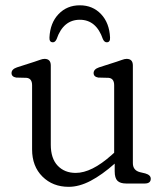

<svg xmlns="http://www.w3.org/2000/svg" viewBox="-20 -692 628 724"><path d="M101 -128.5V-370.5Q101 -396.5 80 -398.5L41 -399.5Q23.5 -402.5 23.5 -416.5Q23.5 -431 44 -438L109.5 -459Q120.5 -462.5 130.5 -466.2Q140.5 -470 148 -470Q171.5 -470 171.5 -445V-146.5Q171.5 -94.5 197.5 -67.2Q223.5 -40 265.5 -40Q325.5 -40 401 -107.5L410.5 -116V-370.5Q410.5 -396.5 389.5 -398.5L350.5 -399.5Q333 -402.5 333 -416.5Q333 -431 353.5 -438L419 -459Q430 -462.5 440 -466.2Q450 -470 457.5 -470Q481 -470 481 -445V-77Q481 -50 507 -43L528 -38Q548.5 -32 548.5 -18Q548.5 0 525.5 0H456Q433.5 0 423 -10.2Q412.5 -20.5 412.5 -46V-75Q364.5 -32.5 321.5 -10Q278.5 12.5 239 12.5Q179 12.5 140 -26.2Q101 -65 101 -128.5ZM281 -617.5Q218.5 -617.5 193.5 -544.5Q188 -532.5 179.5 -532.5Q165.5 -532.5 166.5 -550.5Q169 -605.5 200.8 -638.8Q232.5 -672 281 -672Q329.5 -672 361 -638.8Q392.5 -605.5 395 -550.5Q396 -532.5 382.5 -532.5Q373.5 -532.5 368 -544.5Q343 -617.5 281 -617.5Z"/></svg>

Font: Fraunces 9pt SuperSoft Light
Style: Regular
Weight: 300
Version: Version 1.000;[b76b70a41]